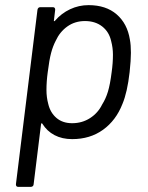

<svg xmlns="http://www.w3.org/2000/svg" viewBox="-20 -534 576 748"><path d="M490 -328Q490 -300 485 -253Q476 -174 457 -129Q432 -65 381.5 -28.5Q331 8 261 8Q222 8 192.5 -7.5Q163 -23 145 -52Q144 -54 142 -53.5Q140 -53 140 -51L111 184Q111 188 108 191Q105 194 100 194H51Q42 194 42 184L126 -496Q128 -506 137 -506H186Q195 -506 195 -496L190 -454Q189 -452 190.5 -451.5Q192 -451 194 -453Q219 -482 253 -498Q287 -514 325 -514Q393 -514 434.5 -478Q476 -442 486 -380Q490 -359 490 -328ZM415 -253Q420 -288 420 -321Q420 -348 413 -374Q405 -410 378 -431Q351 -452 311 -452Q272 -452 242.5 -431Q213 -410 197 -375Q186 -354 179 -327.5Q172 -301 166 -253Q161 -217 161 -183Q161 -155 168 -129Q176 -95 200 -74.5Q224 -54 261 -54Q300 -54 331 -74Q362 -94 378 -127Q392 -149 400.5 -177Q409 -205 415 -253Z"/></svg>

Font: Barlow
Style: Italic
Weight: 400
Italic angle: -7°
Designer: Jeremy Tribby
Foundry: Tribby Type
Version: Version 1.408